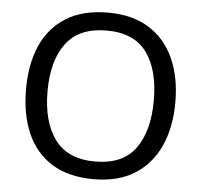

<svg xmlns="http://www.w3.org/2000/svg" viewBox="-52 -779 885 844"><g transform="rotate(5 390.5 -357.5)"><path d="M720 -358Q720 -247 682.5 -164.5Q645 -82 572 -36Q499 10 391 10Q280 10 206.5 -36Q133 -82 97 -165Q61 -248 61 -359Q61 -469 97 -551Q133 -633 206.5 -679Q280 -725 392 -725Q499 -725 572 -679.5Q645 -634 682.5 -551.5Q720 -469 720 -358ZM156 -358Q156 -223 213 -145.5Q270 -68 391 -68Q513 -68 569 -145.5Q625 -223 625 -358Q625 -493 569 -569.5Q513 -646 392 -646Q271 -646 213.5 -569.5Q156 -493 156 -358Z"/></g></svg>

Font: Noto Sans Elymaic
Style: Regular
Weight: 400
Designer: Morgane Pierson
Foundry: Google LLC
Version: Version 1.002; ttfautohint (v1.8.4.7-5d5b)